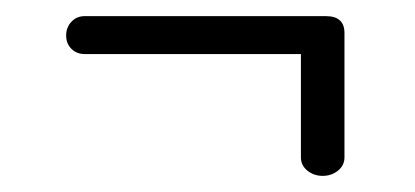

<svg xmlns="http://www.w3.org/2000/svg" viewBox="-20 -323 515 238"><path d="M353 -128V-256H85Q75 -256 68.5 -262.5Q62 -269 62 -279Q62 -289 68.5 -296Q75 -303 85 -303H384Q407 -303 407 -282V-128Q407 -118 399 -111.5Q391 -105 380 -105Q369 -105 361 -111.5Q353 -118 353 -128Z"/></svg>

Font: Flamenco
Style: Regular
Weight: 400
Designer: Luciano Vergara
Foundry: Luciano Vergara
Version: Version 1.002